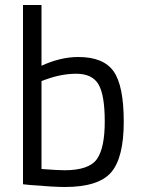

<svg xmlns="http://www.w3.org/2000/svg" viewBox="-20 -738 566 768"><path d="M293 -510Q394 -510 434.5 -452.5Q475 -395 475 -251Q475 -107 424.5 -48.5Q374 10 239 10Q197 10 100 2L72 -1V-718H146V-475Q222 -510 293 -510ZM238 -57Q336 -57 367.5 -101.5Q399 -146 399 -252Q399 -358 374 -400.5Q349 -443 285 -443Q227 -443 166 -421L146 -414V-62Q211 -57 238 -57Z"/></svg>

Font: Titillium Web
Style: Regular
Weight: 400
Version: Version 1.001;PS 57.000;hotconv 1.0.70;makeotf.lib2.5.55311